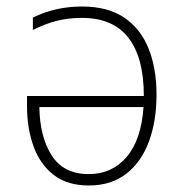

<svg xmlns="http://www.w3.org/2000/svg" viewBox="-20 -560 570 590"><path d="M232 -540Q311 -540 361.5 -506Q412 -472 436.5 -411Q461 -350 461 -269Q461 -189 438 -126Q415 -63 368.5 -26.5Q322 10 253 10Q187 10 145 -22.5Q103 -55 83 -110.5Q63 -166 63 -234V-265H422Q422 -383 374.5 -444Q327 -505 232 -505Q190 -505 154.5 -496Q119 -487 81 -468V-506Q150 -540 232 -540ZM101 -231Q102 -141 138.5 -83Q175 -25 253 -25Q324 -25 369 -77.5Q414 -130 421 -231Z"/></svg>

Font: Noto Sans Mono Condensed ExtraLight
Style: Regular
Weight: 200
Width: 3
Designer: Monotype Design Team
Foundry: Monotype Imaging Inc.
Version: Version 2.014; ttfautohint (v1.8.4.7-5d5b)